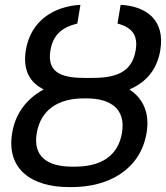

<svg xmlns="http://www.w3.org/2000/svg" viewBox="-20 -757 680 787"><path d="M262.8 9.9H274.1C426.1 9.9 556.1 -62.5 581 -213.1C594.5 -295.1 565.7 -354.4 510.3 -390.3C574.9 -417.6 623.2 -467.7 637.1 -551.1C657.3 -673.3 581.7 -731.5 474.4 -737.2L461.6 -660.5C520.2 -644.9 546.5 -613.6 536.2 -551.1C519.9 -451.7 441.8 -437.5 352.3 -437.5H332.4C244.3 -437.5 169.7 -451.7 186.8 -551.1C197.4 -613.6 233.3 -644.9 296.9 -660.5L309.7 -737.2C202.4 -731.5 105.8 -673.3 85.9 -551.1C72.4 -467.7 104 -417.6 159.4 -390.3C92 -354.4 43.3 -294.7 29.8 -211.6C5.3 -62.5 110.8 9.9 262.8 9.9ZM130.7 -211.6C147 -308.2 220.5 -353.7 323.2 -353.7H334.5C436.4 -353.7 495.7 -308.2 480.1 -213.1C464.1 -115.1 390.3 -73.9 287.6 -73.9H276.3C174.4 -73.9 114.3 -115.1 130.7 -211.6Z"/></svg>

Font: Margiela Sans
Style: Italic
Weight: 400
Italic angle: -9.39999°
Designer: Stefan Endress, Andreas Faust
Version: Version 1.100;FEAKit 1.0